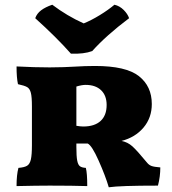

<svg xmlns="http://www.w3.org/2000/svg" viewBox="-20 -785 728 812"><path d="M658 -77Q658 -38 648 0Q487 0 440 7Q426 -41 397 -106Q369 -169 351 -178H303V-163Q303 -124 306.5 -106Q310 -88 318 -82Q326 -76 343 -75Q349 -53 349 2Q287 0 190 0Q136 0 50 2Q50 -46 58 -75Q83 -77 94.5 -84Q106 -91 110.5 -110.5Q115 -130 115 -171V-335Q115 -375 110.5 -392.5Q106 -410 95 -416.5Q84 -423 56 -429Q50 -456 50 -504Q126 -500 190 -500Q222 -500 248 -501Q274 -502 292 -503Q340 -506 382 -506Q513 -506 567.5 -463Q622 -420 622 -345Q622 -287 587 -245.5Q552 -204 494 -189Q520 -184 540 -166Q560 -148 602 -97Q610 -87 621 -83Q632 -79 658 -77ZM431 -341Q431 -381 407.5 -403.5Q384 -426 342 -426Q326 -426 303 -419V-253Q320 -250 332 -250Q380 -250 405.5 -273.5Q431 -297 431 -341ZM129 -708Q136 -728 154 -741.5Q172 -755 201 -765Q263 -718 334 -686Q366 -699 402 -721Q438 -743 464 -765Q486 -760 503 -743Q520 -726 526 -708Q429 -635 370 -569Q335 -556 280 -558Q218 -628 129 -708Z"/></svg>

Font: Vollkorn SC Black
Style: Regular
Weight: 900
Designer: Friedrich Althausen
Foundry: Friedrich Althausen
Version: Version 4.015